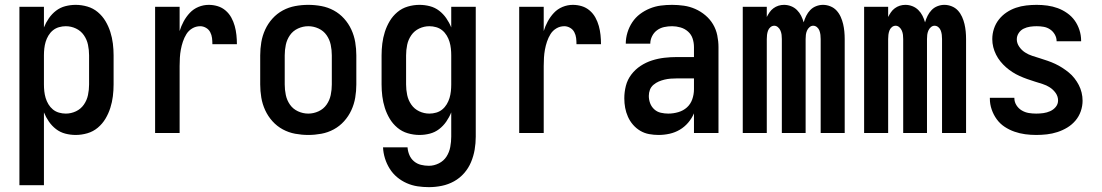

<svg xmlns="http://www.w3.org/2000/svg" viewBox="-20 -548 4540 791"><path d="M60 215V-520H161V-435Q169 -455 181.5 -473Q194 -491 211 -504Q228 -517 249 -522.5Q270 -528 292 -528Q316 -528 340 -521Q364 -514 383 -498Q402 -482 414.5 -461Q427 -440 434.5 -416.5Q442 -393 445 -368.5Q448 -344 448 -320V-200Q448 -176 445 -151.5Q442 -127 434.5 -103.5Q427 -80 414.5 -59Q402 -38 383 -22Q364 -6 340 1Q316 8 292 8Q270 8 249 2.5Q228 -3 211 -16Q194 -29 181.5 -47Q169 -65 161 -85V215ZM251 -80Q273 -80 293 -89.5Q313 -99 325.5 -117Q338 -135 342.5 -156.5Q347 -178 347 -200V-320Q347 -342 342.5 -363.5Q338 -385 325.5 -403Q313 -421 293 -430.5Q273 -440 251 -440Q237 -440 223 -436Q209 -432 198 -423Q187 -414 179.5 -401.5Q172 -389 168 -375.5Q164 -362 162.5 -348Q161 -334 161 -320V-200Q161 -186 162.5 -172Q164 -158 168 -144.5Q172 -131 179.5 -118.5Q187 -106 198 -97Q209 -88 223 -84Q237 -80 251 -80Z M619 0V-520H720V-420Q726 -440 736.5 -459.5Q747 -479 762 -495Q777 -511 797.5 -519.5Q818 -528 840 -528Q859 -528 877 -522.5Q895 -517 909.5 -504.5Q924 -492 933 -475.5Q942 -459 947 -441Q952 -423 954 -404Q956 -385 956 -366H855Q855 -379 853.5 -391.5Q852 -404 846 -415.5Q840 -427 828.5 -433.5Q817 -440 805 -440Q787 -440 772 -431Q757 -422 748 -407.5Q739 -393 733.5 -376.5Q728 -360 725 -343.5Q722 -327 721 -310Q720 -293 720 -276V0Z M1250 8Q1223 8 1196 3Q1169 -2 1145 -15Q1121 -28 1102.5 -48.5Q1084 -69 1072.5 -94Q1061 -119 1056.5 -146Q1052 -173 1052 -200V-320Q1052 -347 1056.5 -374Q1061 -401 1072.5 -426Q1084 -451 1102.5 -471.5Q1121 -492 1145 -505Q1169 -518 1196 -523Q1223 -528 1250 -528Q1277 -528 1304 -523Q1331 -518 1355 -505Q1379 -492 1397.5 -471.5Q1416 -451 1427.5 -426Q1439 -401 1443.5 -374Q1448 -347 1448 -320V-200Q1448 -173 1443.5 -146Q1439 -119 1427.5 -94Q1416 -69 1397.5 -48.5Q1379 -28 1355 -15Q1331 -2 1304 3Q1277 8 1250 8ZM1250 -80Q1272 -80 1292.5 -89.5Q1313 -99 1325.5 -117Q1338 -135 1342.5 -156.5Q1347 -178 1347 -200V-320Q1347 -342 1342.5 -363.5Q1338 -385 1325.5 -403Q1313 -421 1292.5 -430.5Q1272 -440 1250 -440Q1228 -440 1207.5 -430.5Q1187 -421 1174.5 -403Q1162 -385 1157.5 -363.5Q1153 -342 1153 -320V-200Q1153 -178 1157.5 -156.5Q1162 -135 1174.5 -117Q1187 -99 1207.5 -89.5Q1228 -80 1250 -80Z M1747 223Q1723 223 1700 219.5Q1677 216 1655.5 206.5Q1634 197 1616 182Q1598 167 1585.5 147Q1573 127 1566 104.5Q1559 82 1558 59H1659Q1660 75 1666.5 90.5Q1673 106 1685.5 116.5Q1698 127 1714 131Q1730 135 1747 135Q1768 135 1788 125Q1808 115 1819.5 97Q1831 79 1835 57.5Q1839 36 1839 15V-85Q1831 -65 1818.5 -47Q1806 -29 1789 -16Q1772 -3 1751 2.5Q1730 8 1708 8Q1684 8 1660 1Q1636 -6 1617 -22Q1598 -38 1585.5 -59Q1573 -80 1565.5 -103.5Q1558 -127 1555 -151.5Q1552 -176 1552 -200V-320Q1552 -344 1555 -368.5Q1558 -393 1565.5 -416.5Q1573 -440 1585.5 -461Q1598 -482 1617 -498Q1636 -514 1660 -521Q1684 -528 1708 -528Q1730 -528 1751 -522.5Q1772 -517 1789 -504Q1806 -491 1818.5 -473Q1831 -455 1839 -435V-520H1940V15Q1940 42 1935.5 68.5Q1931 95 1920.5 120Q1910 145 1892 165.5Q1874 186 1850.5 199Q1827 212 1800.5 217.5Q1774 223 1747 223ZM1749 -80Q1763 -80 1777 -84Q1791 -88 1802 -97Q1813 -106 1820.5 -118.5Q1828 -131 1832 -144.5Q1836 -158 1837.5 -172Q1839 -186 1839 -200V-320Q1839 -334 1837.5 -348Q1836 -362 1832 -375.5Q1828 -389 1820.5 -401.5Q1813 -414 1802 -423Q1791 -432 1777 -436Q1763 -440 1749 -440Q1727 -440 1707 -430.5Q1687 -421 1674.5 -403Q1662 -385 1657.5 -363.5Q1653 -342 1653 -320V-200Q1653 -178 1657.5 -156.5Q1662 -135 1674.5 -117Q1687 -99 1707 -89.5Q1727 -80 1749 -80Z M2119 0V-520H2220V-420Q2226 -440 2236.5 -459.5Q2247 -479 2262 -495Q2277 -511 2297.5 -519.5Q2318 -528 2340 -528Q2359 -528 2377 -522.5Q2395 -517 2409.5 -504.5Q2424 -492 2433 -475.5Q2442 -459 2447 -441Q2452 -423 2454 -404Q2456 -385 2456 -366H2355Q2355 -379 2353.5 -391.5Q2352 -404 2346 -415.5Q2340 -427 2328.5 -433.5Q2317 -440 2305 -440Q2287 -440 2272 -431Q2257 -422 2248 -407.5Q2239 -393 2233.5 -376.5Q2228 -360 2225 -343.5Q2222 -327 2221 -310Q2220 -293 2220 -276V0Z M2693 8Q2674 8 2654.5 4.5Q2635 1 2618 -9Q2601 -19 2588 -34Q2575 -49 2567 -67Q2559 -85 2555.5 -104Q2552 -123 2552 -143Q2552 -169 2558.5 -194.5Q2565 -220 2581 -241Q2597 -262 2619 -276.5Q2641 -291 2666 -299Q2691 -307 2717 -310Q2743 -313 2769 -313H2839V-354Q2839 -372 2833.5 -389Q2828 -406 2814.5 -418Q2801 -430 2783.5 -435Q2766 -440 2749 -440Q2732 -440 2716 -436.5Q2700 -433 2687 -423.5Q2674 -414 2666.5 -399Q2659 -384 2659 -368Q2659 -368 2659 -368Q2659 -368 2659 -368H2558Q2558 -368 2558 -368Q2558 -368 2558 -368Q2558 -391 2565 -414Q2572 -437 2585 -456.5Q2598 -476 2616.5 -490Q2635 -504 2657 -513Q2679 -522 2702 -525Q2725 -528 2749 -528Q2773 -528 2797.5 -524.5Q2822 -521 2844.5 -511Q2867 -501 2886 -485Q2905 -469 2917.5 -448Q2930 -427 2935 -402.5Q2940 -378 2940 -354V0H2839V-81Q2830 -60 2815 -42.5Q2800 -25 2780.5 -13.5Q2761 -2 2738.5 3Q2716 8 2693 8ZM2733 -80Q2754 -80 2774.5 -86Q2795 -92 2810 -105.5Q2825 -119 2832 -139Q2839 -159 2839 -180V-225H2769Q2756 -225 2743 -224Q2730 -223 2717.5 -220Q2705 -217 2693.5 -212Q2682 -207 2672 -198.5Q2662 -190 2657.5 -178Q2653 -166 2653 -153Q2653 -137 2658.5 -122.5Q2664 -108 2675.5 -97.5Q2687 -87 2702.5 -83.5Q2718 -80 2733 -80Z M3040 0V-520H3139V-478Q3144 -488 3150.5 -497.5Q3157 -507 3166.5 -514Q3176 -521 3187 -524.5Q3198 -528 3210 -528Q3210 -528 3210 -528Q3210 -528 3210 -528Q3225 -528 3239 -522.5Q3253 -517 3263.5 -506.5Q3274 -496 3280.5 -483Q3287 -470 3291 -456Q3295 -470 3301.5 -483Q3308 -496 3318 -506.5Q3328 -517 3342 -522.5Q3356 -528 3370 -528Q3371 -528 3371 -528Q3371 -528 3371 -528Q3386 -528 3401 -522Q3416 -516 3426.5 -504.5Q3437 -493 3443.5 -478.5Q3450 -464 3453.5 -449Q3457 -434 3458.5 -418.5Q3460 -403 3460 -387V0H3361V-387Q3361 -396 3360 -404.5Q3359 -413 3356 -421.5Q3353 -430 3346 -436Q3339 -442 3330 -442Q3322 -442 3315 -436Q3308 -430 3304.5 -421.5Q3301 -413 3300 -404.5Q3299 -396 3299 -387V0H3201V-387Q3201 -396 3200 -404.5Q3199 -413 3195.5 -421.5Q3192 -430 3185 -436Q3178 -442 3170 -442Q3161 -442 3154 -436Q3147 -430 3144 -421.5Q3141 -413 3140 -404.5Q3139 -396 3139 -387V0Z M3540 0V-520H3639V-478Q3644 -488 3650.5 -497.5Q3657 -507 3666.5 -514Q3676 -521 3687 -524.5Q3698 -528 3710 -528Q3710 -528 3710 -528Q3710 -528 3710 -528Q3725 -528 3739 -522.5Q3753 -517 3763.5 -506.5Q3774 -496 3780.5 -483Q3787 -470 3791 -456Q3795 -470 3801.5 -483Q3808 -496 3818 -506.5Q3828 -517 3842 -522.5Q3856 -528 3870 -528Q3871 -528 3871 -528Q3871 -528 3871 -528Q3886 -528 3901 -522Q3916 -516 3926.5 -504.5Q3937 -493 3943.5 -478.5Q3950 -464 3953.5 -449Q3957 -434 3958.5 -418.5Q3960 -403 3960 -387V0H3861V-387Q3861 -396 3860 -404.5Q3859 -413 3856 -421.5Q3853 -430 3846 -436Q3839 -442 3830 -442Q3822 -442 3815 -436Q3808 -430 3804.5 -421.5Q3801 -413 3800 -404.5Q3799 -396 3799 -387V0H3701V-387Q3701 -396 3700 -404.5Q3699 -413 3695.5 -421.5Q3692 -430 3685 -436Q3678 -442 3670 -442Q3661 -442 3654 -436Q3647 -430 3644 -421.5Q3641 -413 3640 -404.5Q3639 -396 3639 -387V0Z M4249 8Q4226 8 4203.5 5Q4181 2 4159.5 -5.5Q4138 -13 4119 -25.5Q4100 -38 4086.5 -56.5Q4073 -75 4065.5 -97Q4058 -119 4058 -141Q4058 -142 4058 -143Q4058 -144 4058 -145H4159Q4159 -144 4159 -144Q4159 -144 4159 -143Q4159 -128 4167.5 -114.5Q4176 -101 4189.5 -93Q4203 -85 4218 -82.5Q4233 -80 4249 -80Q4264 -80 4278.5 -82Q4293 -84 4306.5 -90Q4320 -96 4329.5 -107.5Q4339 -119 4339 -134Q4339 -151 4329 -165Q4319 -179 4305 -188Q4291 -197 4275 -202Q4259 -207 4243 -212Q4227 -217 4211.5 -222.5Q4196 -228 4180.5 -235Q4165 -242 4151 -251Q4137 -260 4124.5 -271Q4112 -282 4101.5 -295Q4091 -308 4083.5 -323Q4076 -338 4072 -354Q4068 -370 4068 -387Q4068 -409 4075 -430Q4082 -451 4095.5 -468Q4109 -485 4127 -497Q4145 -509 4165.5 -516Q4186 -523 4208 -525.5Q4230 -528 4251 -528Q4273 -528 4295 -525Q4317 -522 4337.5 -514.5Q4358 -507 4376.5 -494Q4395 -481 4407.5 -463.5Q4420 -446 4427 -424.5Q4434 -403 4434 -381Q4434 -380 4434 -379.5Q4434 -379 4434 -378H4333Q4333 -378 4333 -378.5Q4333 -379 4333 -379Q4333 -393 4325.5 -406Q4318 -419 4306 -427Q4294 -435 4280 -437.5Q4266 -440 4251 -440Q4237 -440 4223.5 -438Q4210 -436 4197.5 -430Q4185 -424 4177 -412Q4169 -400 4169 -386Q4169 -370 4179 -355.5Q4189 -341 4203 -332Q4217 -323 4232.5 -318Q4248 -313 4264 -308Q4280 -303 4296 -297.5Q4312 -292 4327 -285Q4342 -278 4356 -269Q4370 -260 4383 -249.5Q4396 -239 4406.5 -225.5Q4417 -212 4424.5 -197.5Q4432 -183 4436 -166.5Q4440 -150 4440 -133Q4440 -111 4432.5 -89.5Q4425 -68 4410.5 -51Q4396 -34 4377 -22.5Q4358 -11 4336.5 -4Q4315 3 4293 5.5Q4271 8 4249 8Z"/></svg>

Font: Iosevka SS04 Semibold
Style: Regular
Weight: 600
Monospace: yes
Designer: Belleve Invis
Foundry: Belleve Invis
Version: Version 19.0.0; ttfautohint (v1.8.4)